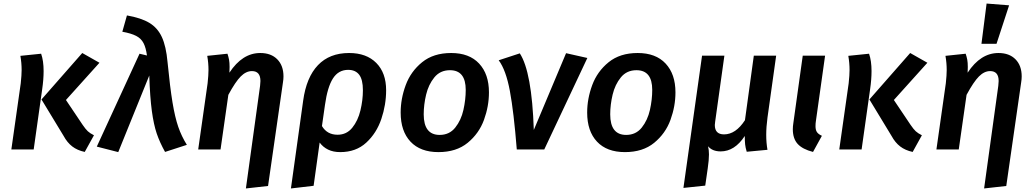

<svg xmlns="http://www.w3.org/2000/svg" viewBox="-20 -843 5831 1083"><path d="M339 -76 214 -282 444 -544 541 -489 352 -279 446 -139Q463 -114 475.5 -102.5Q488 -91 510 -80L458 14Q416 5 387.5 -17Q359 -39 339 -76ZM97 -373Q102 -420 102 -448Q102 -488 95 -528L212 -540Q226 -500 226 -442Q226 -395 218 -340L170 0H44Z M925 -493Q939 -350 953 -265.5Q967 -181 985.5 -127.5Q1004 -74 1034 -26L911 14Q881 -40 864 -90Q847 -140 836.5 -217Q826 -294 822 -417L647 15L526 -16L767 -540L809 -530Q803 -574 789.5 -600Q776 -626 748 -640.5Q720 -655 670 -664L696 -756Q776 -742 822.5 -714Q869 -686 893 -634Q917 -582 925 -493Z M1447 -359Q1449 -379 1449 -386Q1449 -442 1401 -442Q1368 -442 1338 -412Q1308 -382 1268 -308L1224 0H1098L1151 -373Q1156 -420 1156 -448Q1156 -488 1149 -528L1263 -540Q1269 -522 1272 -506Q1275 -490 1275 -465Q1275 -445 1274 -433Q1347 -544 1448 -544Q1509 -544 1544 -508.5Q1579 -473 1579 -412Q1579 -396 1576 -378L1492 206L1367 220Z M2158 -334Q2158 -252 2131 -172Q2104 -92 2046 -38.5Q1988 15 1899 15Q1860 15 1831 1Q1802 -13 1783 -39L1749 205L1621 220L1690 -275Q1708 -407 1773.5 -475.5Q1839 -544 1949 -544Q2047 -544 2102.5 -488Q2158 -432 2158 -334ZM2027 -334Q2027 -394 2006 -421.5Q1985 -449 1944 -449Q1889 -449 1858 -400.5Q1827 -352 1813 -251L1796 -132Q1825 -83 1884 -83Q1935 -83 1967 -122.5Q1999 -162 2013 -220Q2027 -278 2027 -334Z M2240 -208Q2240 -286 2268.5 -363Q2297 -440 2361 -492Q2425 -544 2525 -544Q2627 -544 2682.5 -484.5Q2738 -425 2738 -322Q2738 -244 2710 -167Q2682 -90 2618 -37.5Q2554 15 2453 15Q2351 15 2295.5 -44Q2240 -103 2240 -208ZM2607 -336Q2607 -447 2518 -447Q2463 -447 2430 -406.5Q2397 -366 2383.5 -309Q2370 -252 2370 -198Q2370 -82 2460 -82Q2515 -82 2548 -123.5Q2581 -165 2594 -223Q2607 -281 2607 -336Z M2991 -110 3173 -543 3293 -516 3050 0H2895Q2878 -212 2856 -330Q2834 -448 2793 -503L2912 -542Q2980 -438 2991 -110Z M3292 -208Q3292 -286 3320.5 -363Q3349 -440 3413 -492Q3477 -544 3577 -544Q3679 -544 3734.5 -484.5Q3790 -425 3790 -322Q3790 -244 3762 -167Q3734 -90 3670 -37.5Q3606 15 3505 15Q3403 15 3347.5 -44Q3292 -103 3292 -208ZM3659 -336Q3659 -447 3570 -447Q3515 -447 3482 -406.5Q3449 -366 3435.5 -309Q3422 -252 3422 -198Q3422 -82 3512 -82Q3567 -82 3600 -123.5Q3633 -165 3646 -223Q3659 -281 3659 -336Z M4302 -82Q4302 -38 4309 2L4192 13Q4185 -10 4183 -28.5Q4181 -47 4181 -76Q4124 11 4045 11Q3998 11 3974 -18Q3979 4 3979 28Q3979 59 3972 107L3958 204L3835 217L3940 -529H4066L4014 -157Q4012 -143 4012 -138Q4012 -85 4064 -85Q4130 -85 4182 -165L4232 -529H4358L4309 -179Q4302 -127 4302 -82Z M4582 -159Q4580 -148 4580 -131Q4580 -110 4588 -98Q4596 -86 4616 -77L4566 14Q4507 -1 4479.5 -31Q4452 -61 4452 -114Q4452 -130 4455 -149L4508 -529H4634Z M5009 -76 4884 -282 5114 -544 5211 -489 5022 -279 5116 -139Q5133 -114 5145.5 -102.5Q5158 -91 5180 -80L5128 14Q5086 5 5057.5 -17Q5029 -39 5009 -76ZM4767 -373Q4772 -420 4772 -448Q4772 -488 4765 -528L4882 -540Q4896 -500 4896 -442Q4896 -395 4888 -340L4840 0H4714Z M5611 -359Q5613 -379 5613 -386Q5613 -442 5565 -442Q5532 -442 5502 -412Q5472 -382 5432 -308L5388 0H5262L5315 -373Q5320 -420 5320 -448Q5320 -488 5313 -528L5427 -540Q5433 -522 5436 -506Q5439 -490 5439 -465Q5439 -445 5438 -433Q5511 -544 5612 -544Q5673 -544 5708 -508.5Q5743 -473 5743 -412Q5743 -396 5740 -378L5656 206L5531 220ZM5672 -813 5601 -596H5516L5545 -823Z"/></svg>

Font: FiraGO Medium
Style: Italic
Weight: 500
Italic angle: -8°
Designer: bBox Type GmbH
Foundry: bBox Type GmbH
Version: Version 1.001